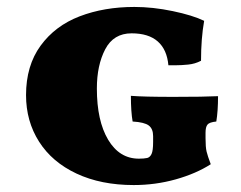

<svg xmlns="http://www.w3.org/2000/svg" viewBox="-20 -526 693 553"><path d="M55 -252Q55 -337 97 -394.5Q139 -452 209.5 -479Q280 -506 367 -506Q420 -506 477.5 -494Q535 -482 568 -466Q559 -415 559 -351Q542 -342 522 -340Q502 -338 485.5 -338Q469 -338 465 -338Q461 -383 434.5 -406.5Q408 -430 359 -430Q307 -430 283 -384Q259 -338 259 -271Q259 -178 291.5 -123.5Q324 -69 380 -69Q395 -69 404 -71Q412 -73 416.5 -82.5Q421 -92 421 -117V-134Q421 -155 408.5 -164.5Q396 -174 362 -176Q357 -204 357 -250Q393 -247 479 -247Q568 -247 608 -249Q608 -206 603 -176Q583 -174 577.5 -167Q572 -160 572 -144V-128Q572 -102 575 -89.5Q578 -77 587 -53Q545 -26 486.5 -9.5Q428 7 365 7Q271 7 200.5 -26Q130 -59 92.5 -118Q55 -177 55 -252Z"/></svg>

Font: Vollkorn SC Black
Style: Regular
Weight: 900
Designer: Friedrich Althausen
Foundry: Friedrich Althausen
Version: Version 4.015